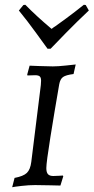

<svg xmlns="http://www.w3.org/2000/svg" viewBox="-20 -775 392 804"><path d="M174 -71Q174 -53 181 -45.5Q188 -38 203 -38Q217 -38 228 -39Q239 -40 243 -40L245 -37L233 2Q222 2 190.5 1Q159 0 127 0Q101 0 70.5 3.5Q40 7 31 9L41 -30Q78 -37 92.5 -51Q107 -65 111 -97L151 -419Q152 -426 152 -437Q152 -450 146.5 -455Q141 -460 127 -460L95 -459L94 -463L104 -500Q108 -500 142.5 -498.5Q177 -497 201 -497Q223 -497 255 -500.5Q287 -504 297 -505L288 -465Q256 -461 244 -452.5Q232 -444 228 -422Q208 -307 191 -200.5Q174 -94 174 -71ZM86 -755Q133 -707 196 -654Q206 -662 213 -666Q222 -672 258.5 -699Q295 -726 331 -755L339 -754L352 -731Q305 -687 255.5 -636.5Q206 -586 192 -571H179Q168 -586 131.5 -636.5Q95 -687 59 -731L78 -754Z"/></svg>

Font: Alegreya SC
Style: Italic
Weight: 400
Italic angle: -7°
Designer: Juan Pablo del Peral
Foundry: Huerta Tipografica
Version: Version 2.007; ttfautohint (v1.6)